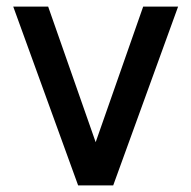

<svg xmlns="http://www.w3.org/2000/svg" viewBox="-20 -560 578 580"><path d="M216 0 20 -540H125.5L269 -130.5L412.5 -540H518L322 0Z"/></svg>

Font: Vela Sans SemBd
Style: Regular
Weight: 600
Designer: Principal design: Mikhail Sharanda - project Manrope.
Design modification: Ravid Balaliev
Foundry: Mikhail Sharanda
Version: Version 1.001